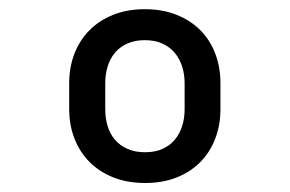

<svg xmlns="http://www.w3.org/2000/svg" viewBox="-20 -741 640 424"><path d="M132.8 -557.1Q132.8 -592.8 144.5 -622.8Q156.2 -652.8 178 -674.6Q199.7 -696.3 230.5 -708.5Q261.2 -720.7 299.8 -720.7Q338.4 -720.7 369.4 -708.5Q400.4 -696.3 422.1 -674.6Q443.8 -652.8 455.3 -622.8Q466.8 -592.8 466.8 -557.1V-500Q466.8 -464.8 455.3 -434.8Q443.8 -404.8 422.4 -383.1Q400.9 -361.3 370.1 -349.1Q339.4 -336.9 300.8 -336.9Q261.7 -336.9 230.7 -349.1Q199.7 -361.3 178 -383.1Q156.2 -404.8 144.5 -434.8Q132.8 -464.8 132.8 -500ZM212.4 -500Q212.4 -479.5 217.8 -462.2Q223.1 -444.8 234.1 -432.1Q245.1 -419.4 261.7 -412.1Q278.3 -404.8 300.8 -404.8Q322.3 -404.8 338.6 -412.1Q355 -419.4 365.7 -432.1Q376.5 -444.8 382.1 -462.2Q387.7 -479.5 387.7 -500V-557.1Q387.7 -577.1 382.1 -594.5Q376.5 -611.8 365.5 -624.8Q354.5 -637.7 338.1 -645Q321.8 -652.3 299.8 -652.3Q277.8 -652.3 261.5 -645Q245.1 -637.7 234.1 -624.8Q223.1 -611.8 217.8 -594.5Q212.4 -577.1 212.4 -557.1Z"/></svg>

Font: Roboto Mono
Style: Regular
Weight: 400
Designer: Google
Version: Version 2.000985; 2015; ttfautohint (v1.3)